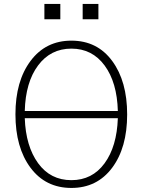

<svg xmlns="http://www.w3.org/2000/svg" viewBox="-20 -927 716 965"><path d="M57.6 -352.5Q57.6 -519.5 133.8 -621.1Q210 -722.7 338.9 -722.7Q468.8 -722.7 543.9 -620.6Q619.1 -518.6 619.1 -351.6Q619.1 -184.6 543.5 -83.5Q467.8 17.6 338.9 17.6Q209 17.6 133.3 -84Q57.6 -185.5 57.6 -352.5ZM572.3 -333H104.5Q109.4 -192.4 171.4 -106.9Q233.4 -21.5 338.9 -21.5Q443.4 -21.5 505.4 -106Q567.4 -190.4 572.3 -333ZM104.5 -369.1H572.3Q568.4 -512.7 505.9 -597.7Q443.4 -682.6 338.9 -682.6Q234.4 -682.6 171.4 -598.1Q108.4 -513.7 104.5 -369.1ZM203.1 -830.1V-907.2H283.2V-830.1ZM395.5 -830.1V-907.2H474.6V-830.1Z"/></svg>

Font: Gothic A1 ExtraLight
Style: Regular
Weight: 275
Designer: HanYang I&C Co.,Ltd.
Foundry: HanYang I&C Co.,Ltd.
Version: Version 2.50